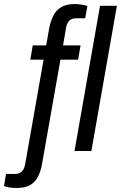

<svg xmlns="http://www.w3.org/2000/svg" viewBox="-96 -752 602 956"><path d="M-14 184Q-25 184 -36.5 183Q-48 182 -58.5 179.5Q-69 177 -76 174L-66 114H-21Q1 114 13 101.5Q25 89 29 67L121 -455H55L67 -526H134L149 -612Q156 -646 169 -673Q182 -700 208 -716Q234 -732 278 -732Q288 -732 299.5 -730.5Q311 -729 321.5 -727Q332 -725 339 -721L328 -661H283Q261 -661 249 -649Q237 -637 233 -614L218 -526H305L293 -455H205L113 66Q107 100 93.5 127Q80 154 55 169Q30 184 -14 184ZM275 0 402 -723H486L359 0Z"/></svg>

Font: Archivo SemiCondensed
Style: Italic
Weight: 400
Width: 4
Italic angle: -10°
Designer: Hector Gatti
Foundry: Omnibus-Type
Version: Version 2.001